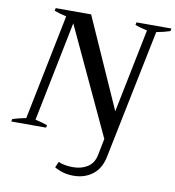

<svg xmlns="http://www.w3.org/2000/svg" viewBox="-113 -788 1029 1126"><g transform="rotate(10 401.0 -225.0)"><path d="M286 220 301 185Q336 201 388 201Q438 201 474.5 178Q511 155 521 106L541 6L244 -630L124 -35Q166 -26 196 -15L193 0H-14L-11 -15Q22 -26 69 -35L196 -663Q151 -673 124 -684L127 -700H338L576 -165L677 -664Q635 -673 605 -684L608 -700H816L813 -684Q776 -672 732 -664L575 105Q561 177 513.5 213.5Q466 250 399 250Q338 250 286 220Z"/></g></svg>

Font: Trirong SemiBold
Style: Italic
Weight: 600
Italic angle: -12°
Designer: Katatrad Team
Foundry: CadsonDemak
Version: Version 1.001